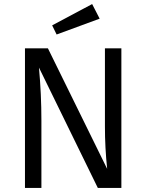

<svg xmlns="http://www.w3.org/2000/svg" viewBox="-20 -926 721 946"><path d="M578 0H462L172 -593Q184 -461 184 -332V0H103V-688H216L508 -94Q497 -198 497 -303V-688H578ZM471 -834 259 -756 237 -801 434 -906Z"/></svg>

Font: FiraSans
Style: Regular
Weight: 350
Designer: Carrois Corporate & Edenspiekermann AG
Foundry: Carrois Corporate GbR & Edenspiekermann AG
Version: Version 3.106;PS 003.106;hotconv 1.0.70;makeotf.lib2.5.58329